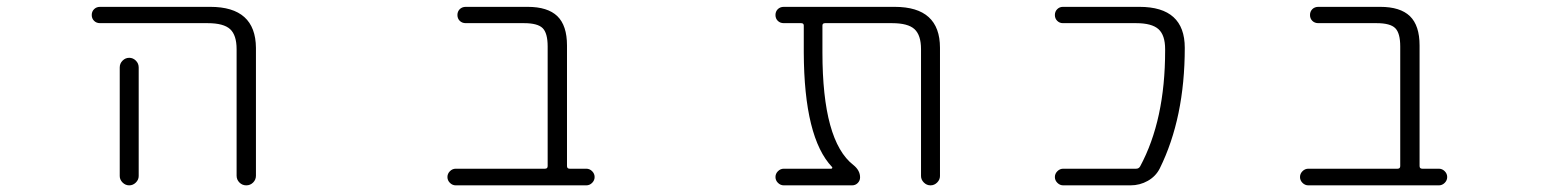

<svg xmlns="http://www.w3.org/2000/svg" viewBox="-20 -565 4540 563"><path d="M273.4 -497.1Q262.7 -497.1 255.9 -503.9Q249 -510.7 249 -521Q249 -531.2 255.9 -538.1Q262.7 -544.9 273.4 -544.9H596.7Q729.5 -544.9 730.5 -424.8V-49.8Q730.5 -38.1 722.2 -29.8Q713.9 -21.5 702.1 -21.5Q690.4 -21.5 682.1 -29.8Q673.8 -38.1 673.8 -49.8V-420.9Q673.8 -461.9 654.8 -479.5Q635.7 -497.1 588.9 -497.1ZM386.7 -367.2V-72.3V-48.8Q386.7 -38.1 378.4 -29.8Q370.1 -21.5 358.9 -21.5Q347.7 -21.5 339.4 -29.8Q331.1 -38.1 331.1 -48.8V-72.3V-367.2Q331.1 -378.9 339.4 -387.2Q347.7 -395.5 358.9 -395.5Q370.1 -395.5 378.4 -387.2Q386.7 -378.9 386.7 -367.2Z M1585.9 -428.7Q1585.9 -467.8 1571.3 -482.4Q1556.6 -497.1 1516.6 -497.1H1345.7Q1335 -497.1 1328.1 -503.9Q1321.3 -510.7 1321.3 -521Q1321.3 -531.2 1328.1 -538.1Q1335 -544.9 1345.7 -544.9H1527.3Q1585.9 -544.9 1614.3 -517.6Q1642.6 -490.2 1642.6 -431.6V-78.1Q1642.6 -70.3 1650.4 -70.3H1699.2Q1709 -70.3 1716.3 -63Q1723.6 -55.7 1723.6 -45.9Q1723.6 -36.1 1716.3 -28.8Q1709 -21.5 1699.2 -21.5H1316.4Q1306.6 -21.5 1299.3 -28.8Q1292 -36.1 1292 -45.9Q1292 -55.7 1299.3 -63Q1306.6 -70.3 1316.4 -70.3H1578.1Q1585.9 -70.3 1585.9 -78.1Z M2736.3 -48.8Q2736.3 -38.1 2728 -29.8Q2719.7 -21.5 2708.5 -21.5Q2697.3 -21.5 2689 -29.8Q2680.7 -38.1 2680.7 -48.8V-420.9Q2680.7 -461.9 2661.6 -479.5Q2642.6 -497.1 2595.7 -497.1H2399.4Q2391.6 -497.1 2391.6 -490.2V-411.1Q2391.6 -151.4 2482.4 -81.1Q2502 -65.4 2502 -44.9Q2502 -35.2 2495.1 -28.3Q2488.3 -21.5 2478.5 -21.5H2278.3Q2268.6 -21.5 2261.2 -28.8Q2253.9 -36.1 2253.9 -45.9Q2253.9 -55.7 2261.2 -63Q2268.6 -70.3 2278.3 -70.3H2417Q2419.9 -70.3 2420.4 -72.3Q2420.9 -74.2 2419.9 -75.2Q2337.9 -161.1 2336.9 -411.1V-490.2Q2336.9 -497.1 2329.1 -497.1H2278.3Q2267.6 -497.1 2260.7 -503.9Q2253.9 -510.7 2253.9 -521Q2253.9 -531.2 2260.7 -538.1Q2267.6 -544.9 2278.3 -544.9H2603.5Q2736.3 -544.9 2736.3 -424.8Z M3321.3 -544.9Q3454.1 -544.9 3454.1 -424.8Q3454.1 -219.7 3380.9 -71.3Q3369.1 -47.9 3345.7 -34.7Q3322.3 -21.5 3294.9 -21.5H3097.7Q3087.9 -21.5 3080.6 -28.8Q3073.2 -36.1 3073.2 -45.9Q3073.2 -55.7 3080.6 -63Q3087.9 -70.3 3097.7 -70.3H3311.5Q3319.3 -70.3 3323.2 -77.1Q3396.5 -212.9 3396.5 -416Q3396.5 -418 3396.5 -420.9Q3396.5 -461.9 3377 -479.5Q3357.4 -497.1 3311.5 -497.1H3096.7Q3086.9 -497.1 3080.1 -503.9Q3073.2 -510.7 3073.2 -521Q3073.2 -531.2 3080.1 -538.1Q3086.9 -544.9 3096.7 -544.9Z M4085.9 -428.7Q4085.9 -467.8 4071.3 -482.4Q4056.6 -497.1 4016.6 -497.1H3845.7Q3835 -497.1 3828.1 -503.9Q3821.3 -510.7 3821.3 -521Q3821.3 -531.2 3828.1 -538.1Q3835 -544.9 3845.7 -544.9H4027.3Q4085.9 -544.9 4114.3 -517.6Q4142.6 -490.2 4142.6 -431.6V-78.1Q4142.6 -70.3 4150.4 -70.3H4199.2Q4209 -70.3 4216.3 -63Q4223.6 -55.7 4223.6 -45.9Q4223.6 -36.1 4216.3 -28.8Q4209 -21.5 4199.2 -21.5H3816.4Q3806.6 -21.5 3799.3 -28.8Q3792 -36.1 3792 -45.9Q3792 -55.7 3799.3 -63Q3806.6 -70.3 3816.4 -70.3H4078.1Q4085.9 -70.3 4085.9 -78.1Z"/></svg>

Font: Rounded Mgen+ 1m light
Style: Regular
Weight: 200
Designer: [Source Han Sans]
Ryoko NISHIZUKA  (kana & ideographs); Paul D. Hunt (Latin, Greek & Cyrillic); Wenlong ZHANG  (bopomofo
Version: Version 1.059.20150602